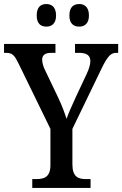

<svg xmlns="http://www.w3.org/2000/svg" viewBox="-22 -932 606 952"><path d="M371 -800C396 -800 419 -814 419 -855C419 -898 396 -912 371 -912C344 -912 322 -898 322 -855C322 -814 344 -800 371 -800ZM208 -800C233 -800 256 -814 256 -855C256 -898 233 -912 208 -912C181 -912 160 -898 160 -855C160 -814 181 -800 208 -800ZM138 0H427V-44H404C367 -44 337 -54 337 -117V-293L482 -593C511 -653 528 -670 554 -670H564V-714H350V-670H370C405 -670 426 -659 426 -629C426 -614 420 -591 408 -566L355 -453C336 -411 318 -372 308 -343C298 -374 285 -409 266 -449L202 -583C194 -598 187 -620 187 -636C187 -655 198 -670 231 -670H253V-714H-2V-670H9C40 -670 51 -656 70 -617L228 -293V-113C228 -54 197 -44 158 -44H138Z"/></svg>

Font: Noto Serif Condensed Medium
Style: Regular
Weight: 500
Width: 3
Designer: Monotype Design Team
Foundry: Monotype Imaging Inc.
Version: Version 2.015